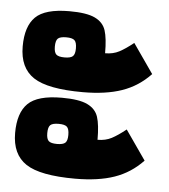

<svg xmlns="http://www.w3.org/2000/svg" viewBox="-43 -577 527 599"><g transform="rotate(5 220.0 -277.5)"><path d="M15 -415Q15 -478 45 -507.5Q75 -537 151 -537Q205 -537 231 -524.5Q257 -512 265 -487.5Q273 -463 273 -416Q298 -416 317 -426Q336 -436 361 -456L425 -364Q387 -324 336.5 -306.5Q286 -289 214 -289Q104 -289 59.5 -318.5Q15 -348 15 -415ZM181 -423Q181 -442 174 -448.5Q167 -455 148 -455Q129 -455 122 -448.5Q115 -442 115 -423Q115 -405 122 -398.5Q129 -392 148 -392Q167 -392 174 -398.5Q181 -405 181 -423ZM15 -144Q15 -207 45 -236.5Q75 -266 151 -266Q205 -266 231 -253.5Q257 -241 265 -216.5Q273 -192 273 -145Q298 -145 317 -155Q336 -165 361 -185L425 -93Q387 -53 336.5 -35.5Q286 -18 214 -18Q104 -18 59.5 -47.5Q15 -77 15 -144ZM181 -152Q181 -171 174 -177.5Q167 -184 148 -184Q129 -184 122 -177.5Q115 -171 115 -152Q115 -134 122 -127.5Q129 -121 148 -121Q167 -121 174 -127.5Q181 -134 181 -152Z"/></g></svg>

Font: Pridi
Style: Bold
Weight: 700
Designer: Katatrad Team
Foundry: CadsonDemak
Version: Version 1.001